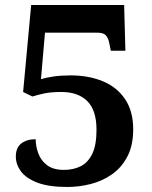

<svg xmlns="http://www.w3.org/2000/svg" viewBox="-20 -734 605 764"><path d="M248 10Q173 10 128 -7.5Q83 -25 63 -52.5Q43 -80 43 -111Q43 -146 64.5 -163Q86 -180 122 -180Q122 -152 132.5 -123.5Q143 -95 167.5 -76.5Q192 -58 235 -58Q272 -58 301 -72.5Q330 -87 347 -121.5Q364 -156 364 -218Q364 -295 327.5 -331.5Q291 -368 224 -368Q184 -368 157.5 -362.5Q131 -357 109 -350L72 -368L104 -714H474L479 -532H421L414 -566Q410 -584 400.5 -594Q391 -604 367 -604H159L143 -419Q162 -425 192 -429.5Q222 -434 261 -434Q333 -434 389.5 -410.5Q446 -387 478 -339Q510 -291 510 -220Q510 -155 486.5 -110.5Q463 -66 424.5 -39.5Q386 -13 340 -1.5Q294 10 248 10Z"/></svg>

Font: Noto Serif Sinhala
Style: Bold
Weight: 700
Designer: Jelle Bosma - Monotype Design Team
Foundry: Monotype Imaging Inc.
Version: Version 2.007; ttfautohint (v1.8.4.7-5d5b)